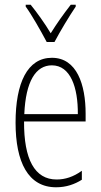

<svg xmlns="http://www.w3.org/2000/svg" viewBox="-20 -784 429 814"><path d="M178 -606H211C236 -653 272 -713 301 -756V-764H280C246 -720 222 -686 195 -643C170 -685 136 -732 110 -764H89V-756C114 -722 152 -655 178 -606ZM200 -539C96 -539 46 -432 46 -264C46 -97 99 10 218 10C261 10 297 -3 327 -22V-60C291 -34 256 -23 220 -23C127 -23 81 -109 82 -269H343V-302C343 -425 306 -539 200 -539ZM200 -507C279 -507 311 -413 310 -300H83C89 -440 132 -507 200 -507Z"/></svg>

Font: Noto Sans Bengali ExtraCondensed ExtraLight
Style: Regular
Weight: 200
Width: 2
Designer: Joana Ranito - Universal Thirst; Jelle Bosma - Monotype Design Team
Foundry: Universal Thirst ehf.
Version: Version 3.000